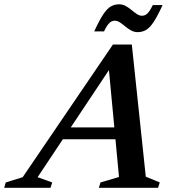

<svg xmlns="http://www.w3.org/2000/svg" viewBox="-88 -894 828 914"><path d="M177.5 -231 196.5 -287.5H521L502 -231ZM606 -53 672.5 -25.5 664.5 0H382.5L390.5 -25.5L478.5 -51.5L427 -598L457 -600L91 -50.5L160.5 -25.5L152.5 0H-68L-60.5 -25.5L20 -50.5L449.5 -682H539.5ZM686 -870Q662 -817.5 643.5 -789.5Q625 -761.5 607 -751.2Q589 -741 567.5 -741Q551 -741 536.2 -749Q521.5 -757 508.5 -768Q495.5 -779 483 -787.2Q470.5 -795.5 458.5 -795.5Q450 -795.5 442.2 -791.8Q434.5 -788 426 -777Q417.5 -766 407 -744.5H360.5Q384.5 -797 403 -825Q421.5 -853 439.5 -863.2Q457.5 -873.5 479 -873.5Q495.5 -873.5 510.2 -865.5Q525 -857.5 538 -846.5Q551 -835.5 563.5 -827.2Q576 -819 588 -819Q596.5 -819 604.2 -822.8Q612 -826.5 620.5 -837.5Q629 -848.5 639.5 -870Z"/></svg>

Font: Newsreader 16pt 16pt SemiBold
Style: Italic
Weight: 600
Italic angle: -17°
Version: Version 1.003